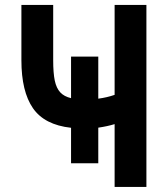

<svg xmlns="http://www.w3.org/2000/svg" viewBox="-20 -738 640 758"><path d="M432.5 -248Q405.5 -239.5 368 -234V-93.5H260.5V-233.5Q155.5 -245 110 -311Q64.5 -377 64.5 -500V-718.5H190V-500Q190 -450 196.2 -420Q202.5 -390 217.8 -373.5Q233 -357 260.5 -350.5V-514.5H368V-348.5Q402.5 -353 432.5 -363.5V-718.5H558V0H432.5Z"/></svg>

Font: JuliaMono Black
Style: Italic
Weight: 900
Italic angle: -9°
Monospace: yes
Designer: cormullion
Foundry: corm
Version: Version 0.057; ttfautohint (v1.8.4)